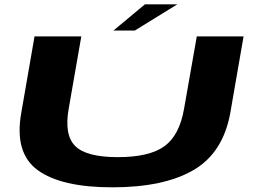

<svg xmlns="http://www.w3.org/2000/svg" viewBox="-20 -838 1150 862"><path d="M484.5 3Q715 3 848.2 -74.2Q981.5 -151.5 1014 -331.5L1073.5 -674.5H863.5L806.5 -350.5Q786 -231 718.5 -181.8Q651 -132.5 509 -132.5Q368 -132.5 317.8 -182.2Q267.5 -232 288.5 -350.5L345 -674.5H135L75.5 -331.5Q43.5 -151.5 149.2 -74.2Q255 3 484.5 3ZM489.5 -701H585.5L776 -818.5H630.5Z"/></svg>

Font: Anybody ExtraExpanded
Style: Bold Italic
Weight: 700
Width: 8
Italic angle: -10°
Version: Version 1.113;gftools[0.9.25]